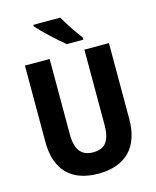

<svg xmlns="http://www.w3.org/2000/svg" viewBox="-135 -1024 917 1126"><g transform="rotate(-15 323.0 -461.0)"><path d="M341 -932H177V-923C209 -886 296 -805 338 -772H438V-786C412 -819 364 -889 341 -932ZM578 -253V-714H429V-258C429 -161 397 -119 324 -119C254 -119 218 -161 218 -257V-714H68V-250C68 -81 157 10 321 10C491 10 578 -86 578 -253Z"/></g></svg>

Font: Noto Sans Oriya Cond Bold
Style: Bold
Weight: 700
Width: 3
Designer: Amélie Bonet and Sol Matas
Foundry: Google LLC
Version: Version 2.006